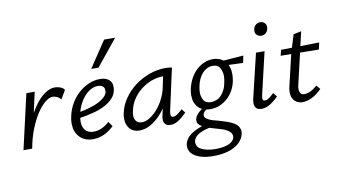

<svg xmlns="http://www.w3.org/2000/svg" viewBox="-96 -983 2680 1521"><g transform="rotate(-10 1244.0 -222.5)"><path d="M33 0 134 -441H201L164 -275Q180 -305 197 -329Q237 -387 280 -417Q323 -447 362 -447Q382 -447 404.5 -439.5Q427 -432 440 -414L399 -345Q385 -361 367 -369Q349 -377 333 -377Q307 -377 274 -351Q241 -325 208.5 -276.5Q176 -228 147.5 -158Q119 -88 103 0Z M593 10Q551 10 520.5 -5.5Q490 -21 471 -49.5Q452 -78 448.5 -104Q445 -130 445 -143Q445 -172 453 -204Q464 -254 490 -299Q516 -344 553 -377.5Q590 -411 634.5 -430.5Q679 -450 725 -450Q757 -450 777.5 -441Q798 -432 809 -417Q820 -402 821.5 -389Q823 -376 823 -369Q823 -356 820 -342Q813 -306 786 -278Q759 -250 718 -229Q677 -208 623 -195Q574 -182 520 -174Q518 -158 518 -143Q518 -114 528.5 -92.5Q539 -71 559 -59.5Q579 -48 608 -48Q637 -48 669 -61Q701 -74 734 -104L761 -65Q742 -47 722 -33Q702 -19 681 -9.5Q660 0 637.5 5Q615 10 593 10ZM551 -280Q537 -251 529 -221Q569 -228 604 -239Q647 -251 678.5 -267Q710 -283 729 -301.5Q748 -320 753 -338Q754 -346 754 -357Q754 -368 749 -377Q744 -386 732.5 -392.5Q721 -399 701 -399Q670 -399 641.5 -382.5Q613 -366 590.5 -340Q568 -314 551 -280ZM673 -541 814 -752H903L732 -541Z M968 6Q936 6 914 -6Q892 -18 879 -39.5Q866 -61 863.5 -80Q861 -99 861 -109Q861 -129 866 -151Q878 -211 915 -265Q952 -319 1004.5 -359Q1057 -399 1121.5 -422.5Q1186 -446 1253 -446Q1271 -446 1282.5 -444.5Q1294 -443 1305 -441L1230 -100Q1228 -89 1228 -81Q1228 -72 1231.5 -63.5Q1235 -55 1248 -55Q1264 -55 1282 -68Q1300 -81 1323 -102L1347 -71Q1310 -34 1279 -14.5Q1248 5 1218 5Q1202 5 1190 0.5Q1178 -4 1170.5 -15Q1163 -26 1162 -36Q1161 -46 1161 -50Q1161 -63 1165 -80L1177 -134Q1158 -106 1136 -83Q1098 -42 1054.5 -18Q1011 6 968 6ZM997 -55Q1028 -55 1061.5 -76.5Q1095 -98 1124 -132Q1153 -166 1174.5 -209Q1196 -252 1205 -296L1224 -385Q1176 -384 1131 -368Q1083 -350 1043.5 -319Q1004 -288 976.5 -245Q949 -202 940 -151Q936 -133 936 -119Q936 -93 950.5 -74Q965 -55 997 -55Z M1548 -63Q1530 -63 1514 -66Q1510 -63 1506 -59Q1499 -53 1494 -45.5Q1489 -38 1488 -30Q1487 -25 1487 -21Q1487 -12 1494.5 -3.5Q1502 5 1517.5 13Q1533 21 1555 27.5Q1577 34 1602 40Q1633 49 1663.5 59.5Q1694 70 1717 84.5Q1740 99 1750 117Q1760 135 1760 153Q1760 162 1758 172Q1751 203 1730.5 228Q1710 253 1677 271Q1644 289 1601 298Q1558 307 1507 307Q1460 307 1422 298Q1384 289 1358 271.5Q1332 254 1322.5 234Q1313 214 1313 196Q1313 187 1315 177Q1320 156 1332.5 137Q1345 118 1368 102Q1391 86 1424 71Q1440 64 1459 58Q1440 47 1429 33Q1422 22 1422 9Q1422 3 1423 -3Q1425 -18 1434.5 -31Q1444 -44 1456 -56Q1468 -67 1482 -77Q1453 -92 1437.5 -117.5Q1422 -143 1419.5 -165Q1417 -187 1417 -198Q1417 -223 1423 -249Q1434 -298 1455.5 -335.5Q1477 -373 1506 -398.5Q1535 -424 1568 -437Q1601 -450 1635 -450Q1669 -450 1696 -437Q1707 -432 1717 -424L1878 -436L1867 -379L1751 -383Q1761 -363 1765 -337Q1767 -323 1767 -306Q1767 -282 1762 -254Q1755 -217 1737 -182.5Q1719 -148 1691 -121.5Q1663 -95 1627 -79Q1591 -63 1548 -63ZM1563 -117Q1586 -117 1608 -126Q1630 -135 1647 -153.5Q1664 -172 1676.5 -198.5Q1689 -225 1694 -260Q1699 -284 1699 -304Q1699 -337 1683 -367.5Q1667 -398 1623 -398Q1600 -398 1579 -387.5Q1558 -377 1541 -358.5Q1524 -340 1511.5 -313Q1499 -286 1493 -253Q1488 -227 1488 -206Q1488 -174 1504 -145.5Q1520 -117 1563 -117ZM1561 95Q1537 88 1513 81Q1458 93 1426 112Q1392 133 1384 163Q1383 170 1383 176Q1383 190 1390 204.5Q1397 219 1417 230.5Q1437 242 1466.5 248.5Q1496 255 1532 255Q1600 255 1640 237.5Q1680 220 1687 189Q1688 183 1688 178Q1688 165 1680 152.5Q1672 140 1654 129Q1636 118 1611.5 110Q1587 102 1561 95Z M1950 5Q1934 5 1921.5 0.5Q1909 -4 1901.5 -15Q1894 -26 1893 -36.5Q1892 -47 1892 -52Q1892 -65 1895 -81L1981 -441H2050L1970 -99Q1967 -87 1967 -78Q1967 -72 1969.5 -64Q1972 -56 1988 -56Q2002 -56 2019 -68Q2036 -80 2059 -102L2085 -71Q2048 -34 2014.5 -14.5Q1981 5 1950 5ZM2046 -566Q2033 -566 2023.5 -571Q2014 -576 2007.5 -583.5Q2001 -591 1999.5 -599.5Q1998 -608 1998 -613Q1998 -619 1999 -624Q2003 -646 2018 -659.5Q2033 -673 2056 -673Q2068 -673 2077.5 -668.5Q2087 -664 2093.5 -655.5Q2100 -647 2101.5 -639Q2103 -631 2103 -625Q2103 -620 2102 -613Q2097 -591 2082.5 -578.5Q2068 -566 2046 -566Z M2325 -381 2268 -137Q2262 -114 2262 -98Q2262 -83 2269.5 -67Q2277 -51 2303 -51Q2326 -51 2352 -63.5Q2378 -76 2406 -101L2433 -70Q2393 -29 2353 -10Q2313 9 2278 9Q2253 9 2234.5 -0.5Q2216 -10 2204.5 -28Q2193 -46 2191 -62.5Q2189 -79 2189 -87Q2189 -107 2195 -131L2254 -382L2169 -383L2181 -429L2268 -430L2300 -533L2363 -546L2336 -431L2488 -434L2476 -379Z"/></g></svg>

Font: Isabella Sans
Style: Italic
Weight: 400
Italic angle: -12°
Designer: Christian Thalmann (Catharsis Fonts), Cristiano Sobral
Foundry: The Isabella Sans Project Authors
Version: Version 2.026; ttfautohint (v1.8.4.7-5d5b-dirty)